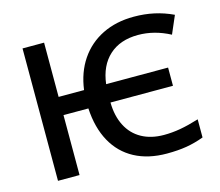

<svg xmlns="http://www.w3.org/2000/svg" viewBox="-103 -857 1144 1000"><g transform="rotate(-15 468.5 -357.5)"><path d="M344.2 -323.2H210V0H93.8V-713.9H210V-421.4H347.2Q359.4 -514.2 405.5 -582.3Q451.7 -650.4 525.9 -687Q600.1 -723.6 695.3 -723.6Q752.9 -723.6 804.4 -712.4Q856 -701.2 905.8 -677.7L864.3 -581.5Q780.3 -626 692.4 -626Q595.7 -626 536.9 -572.5Q478 -519 466.3 -421.4H800.3V-323.2H463.4Q464.4 -250.5 491.7 -197.3Q519 -144 569.6 -116Q620.1 -87.9 689.5 -87.9Q733.4 -87.9 777.8 -95.7Q822.3 -103.5 879.4 -121.1V-23.4Q832.5 -5.9 785.6 2Q738.8 9.8 679.7 9.8Q579.1 9.8 505.9 -29.3Q432.6 -68.4 391.4 -143.1Q350.1 -217.8 344.2 -323.2Z"/></g></svg>

Font: Viking Open Sans Light
Style: Bold
Weight: 600
Foundry: Ascender Corporation
Version: Version 2.001